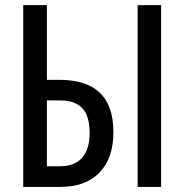

<svg xmlns="http://www.w3.org/2000/svg" viewBox="-20 -734 723 754"><path d="M71.3 0V-713.9H164.1V-420.4H213.9Q283.7 -420.4 330.8 -397.9Q377.9 -375.5 401.6 -329.8Q425.3 -284.2 425.3 -214.4Q425.3 -112.8 370.8 -56.4Q316.4 0 217.8 0ZM164.1 -81.1H215.3Q272.5 -81.1 302.2 -114.3Q332 -147.5 332 -212.4Q332 -255.9 319.6 -283.9Q307.1 -312 281 -325.9Q254.9 -339.8 214.4 -339.8H164.1ZM520.5 0V-713.9H612.8V0Z"/></svg>

Font: Open Sans Condensed Medium
Style: Regular
Weight: 500
Width: 3
Designer: Monotype Design Team
Foundry: Monotype Imaging Inc.
Version: Version 3.000